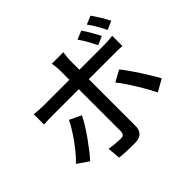

<svg xmlns="http://www.w3.org/2000/svg" viewBox="-192 -1081 1383 1383"><g transform="rotate(-45 500.0 -389.0)"><path d="M758 -798Q777 -771 799 -733Q821 -695 836 -666L770 -637Q755 -668 734 -705.5Q713 -743 693 -771ZM881 -827Q901 -799 924.5 -761Q948 -723 961 -695L896 -667Q880 -699 859 -735.5Q838 -772 817 -800ZM330 -363Q314 -330 290 -291.5Q266 -253 238.5 -214.5Q211 -176 185 -143Q159 -110 138 -87L52 -146Q85 -177 121 -222Q157 -267 189 -316Q221 -365 241 -406ZM753 -407Q773 -383 796.5 -349.5Q820 -316 844 -279Q868 -242 889 -207Q910 -172 925 -145L833 -93Q813 -134 783.5 -184.5Q754 -235 723.5 -282Q693 -329 667 -360ZM90 -614Q111 -612 133.5 -610Q156 -608 179 -608H447V-701Q447 -719 444.5 -743Q442 -767 439 -779H557Q555 -769 552 -743Q549 -717 549 -700V-608H800Q820 -608 845 -609.5Q870 -611 889 -614V-510Q867 -512 843.5 -512Q820 -512 801 -512H549V-508Q549 -483 549 -435.5Q549 -388 549 -329Q549 -270 549 -211.5Q549 -153 549 -106Q549 -59 549 -36Q549 4 527 26.5Q505 49 455 49Q420 49 379 47.5Q338 46 304 42L295 -57Q327 -51 358.5 -48.5Q390 -46 409 -46Q429 -46 437.5 -54.5Q446 -63 447 -83Q447 -95 447 -127Q447 -159 447 -203Q447 -247 447 -295Q447 -343 447 -387Q447 -431 447 -463.5Q447 -496 447 -508V-512H180Q131 -512 90 -509Z"/></g></svg>

Font: Source Han Sans SC Medium
Style: Regular
Weight: 500
Designer: Ryoko NISHIZUKA 西塚涼子 (kana, bopomofo & ideographs); Paul D. Hunt (Latin, Greek & Cyrillic); Sandoll Communications 산돌커뮤니
Foundry: Adobe
Version: Version 2.004;hotconv 1.0.118;makeotfexe 2.5.65603